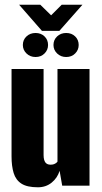

<svg xmlns="http://www.w3.org/2000/svg" viewBox="-20 -788 431 815"><path d="M141 7Q95 7 71 -8.5Q47 -24 38 -53.5Q29 -83 29 -124V-495H165V-130Q165 -118 167.5 -109Q170 -100 176.5 -94.5Q183 -89 195 -89Q203 -89 208.5 -91Q214 -93 218 -96Q222 -99 224 -102V-495H360V0H244L233 -63Q224 -33 199.5 -13Q175 7 141 7ZM131 -546Q108 -546 92.5 -561Q77 -576 77 -597Q77 -619 92.5 -633.5Q108 -648 131 -648Q154 -648 169 -633.5Q184 -619 184 -597Q184 -576 169 -561Q154 -546 131 -546ZM261 -546Q238 -546 222.5 -561Q207 -576 207 -597Q207 -619 222.5 -633.5Q238 -648 261 -648Q284 -648 299 -633.5Q314 -619 314 -597Q314 -576 299 -561Q284 -546 261 -546ZM158 -657 61 -768H151L197 -723L242 -768H330L232 -657Z"/></svg>

Font: Alumni Sans Thin ExtraBold
Style: Regular
Weight: 800
Version: Version 1.018